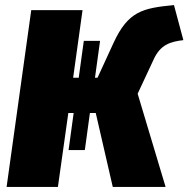

<svg xmlns="http://www.w3.org/2000/svg" viewBox="-20 -736 742 756"><path d="M586 -504C612 -560 651 -572 702 -578L665 -716C543 -704 485 -693 427 -567L364 -430H354L374 -575H310L290 -430H268L305 -696H103L6 0H208L249 -291H270L250 -145H314L334 -291H357L424 0H632L522 -367Z"/></svg>

Font: Fira Sans Heavy
Style: Italic
Weight: 900
Italic angle: -8°
Designer: bBox Type GmbH & Carrois Corporate GbR & Edenspiekermann AG
Foundry: bBox Type GmbH & Carrois Corporate GbR & Edenspiekermann AG
Version: Version 4.301;PS 004.301;hotconv 1.0.88;makeotf.lib2.5.64775